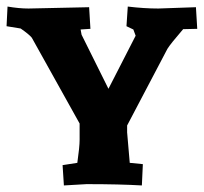

<svg xmlns="http://www.w3.org/2000/svg" viewBox="-25 -562 622 586"><path d="M363 -158Q363 -153 371 -65L411 -61L408 4Q340 0 239 0L170 4L166 -58L211 -65Q218 -114 218 -135V-185L72 -447Q64 -457 38 -475L-5 -482L-2 -542Q33 -536 62 -536L247 -540L251 -474L221 -472L224 -456L306 -291L389 -453L382 -472L361 -482L365 -542Q415 -536 458 -536L573 -540L577 -474L534 -473Q496 -429 486 -413L363 -179Z"/></svg>

Font: Andada SC
Style: Bold
Weight: 700
Designer: Carolina Giovagnoli
Foundry: Carolina Giovagnoli
Version: Version 1.003